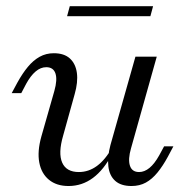

<svg xmlns="http://www.w3.org/2000/svg" viewBox="-20 -601 610 632"><path d="M205.6 11.3Q166.1 11.3 141.1 -9.3Q116.1 -29.8 109.3 -66.1Q102.4 -102.4 116.1 -151.6L158.9 -301.6Q169.4 -338.7 162.5 -359.3Q155.6 -379.8 132.3 -379.8Q113.7 -379.8 97.2 -365.7Q80.6 -351.6 66.1 -325L50 -294.4H18.5L37.1 -329Q54 -359.7 71.8 -381Q89.5 -402.4 110.5 -414.1Q131.5 -425.8 157.3 -425.8Q191.1 -425.8 210.1 -408.5Q229 -391.1 233.1 -360.9Q237.1 -330.6 225.8 -291.1L187.9 -154.8Q171 -96.8 184.7 -65.7Q198.4 -34.7 239.5 -34.7Q271.8 -34.7 299.2 -54.8Q326.6 -75 349.2 -115.3V-94.4Q321.8 -41.9 285.9 -15.3Q250 11.3 205.6 11.3ZM412.9 11.3Q378.2 11.3 359.3 -5.6Q340.3 -22.6 336.7 -53.2Q333.1 -83.9 343.5 -123.4L425.8 -414.5H496L411.3 -112.9Q400.8 -76.6 407.7 -55.6Q414.5 -34.7 437.9 -34.7Q455.6 -34.7 472.2 -48.4Q488.7 -62.1 504 -89.5L520.2 -119.4H550.8L532.3 -84.7Q516.1 -54.8 498.4 -33.1Q480.6 -11.3 460.1 0Q439.5 11.3 412.9 11.3ZM200.8 -547.6 209.7 -580.6H483.9L475 -547.6Z"/></svg>

Font: Playfair 12pt Light
Style: Italic
Weight: 300
Italic angle: -15.6°
Designer: Claus Eggers Sørensen
Foundry: Claus Eggers Sørensen
Version: Version 2.000;gftools[0.9.28]